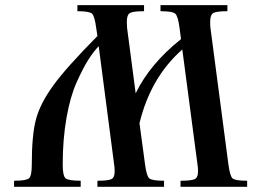

<svg xmlns="http://www.w3.org/2000/svg" viewBox="-20 -720 1016 740"><path d="M539.1 -85.9 517.6 -245.1C546.2 -363 601.2 -457.7 682.6 -529.3L741.2 -85.9C742.5 -78.8 743.2 -69.7 743.2 -58.6C743.2 -43 738.8 -33.2 730 -29.3C721.2 -25.4 703.1 -23.4 675.8 -23.4V0H932.6V-23.4C901.4 -23.4 882.5 -26.5 876 -32.7C869.5 -38.9 864.3 -56.6 860.4 -85.9L791 -613.3C790.4 -619.1 790 -626.6 790 -635.7C790 -654 794.1 -665.4 802.2 -669.9C810.4 -674.5 828.5 -676.8 856.4 -676.8V-700.2H598.6V-676.8C629.9 -676.8 648.9 -673.5 655.8 -667C662.6 -660.5 668 -642.6 671.9 -613.3L677.7 -569.3C597.7 -505.5 539.4 -435.9 502.9 -360.4L469.7 -613.3C469.1 -619.1 468.8 -626.6 468.8 -635.7C468.8 -654 472.8 -665.4 481 -669.9C489.1 -674.5 507.2 -676.8 535.2 -676.8V-700.2H278.3V-676.8C308.9 -676.8 327.6 -673.7 334.5 -667.5C341.3 -661.3 346.7 -643.2 350.6 -613.3L355.5 -581.1C275.4 -500.3 218.4 -436.5 184.6 -389.6C150.7 -342.8 128.6 -299 118.2 -258.3C107.7 -217.6 102.5 -160.2 102.5 -85.9C102.5 -57.3 99.1 -39.7 92.3 -33.2C85.4 -26.7 66.1 -23.4 34.2 -23.4V0H291V-23.4C259.1 -23.4 239.6 -26.7 232.4 -33.2C225.3 -39.7 221.7 -57.3 221.7 -85.9C221.7 -151 226.6 -211.1 236.3 -266.1C246.1 -321.1 259.1 -366.7 275.4 -402.8C291.7 -439 306.5 -467.6 319.8 -488.8C333.2 -509.9 346.7 -527.7 360.4 -542L419.9 -85.9C421.2 -78.8 421.9 -69.7 421.9 -58.6C421.9 -43 417.5 -33.2 408.7 -29.3C399.9 -25.4 382.2 -23.4 355.5 -23.4V0H612.3V-23.4C581.1 -23.4 562 -26.5 555.2 -32.7C548.3 -38.9 543 -56.6 539.1 -85.9Z"/></svg>

Font: TriodPostnaja
Style: Medium
Weight: 500
Version: 20110805; ttfautohint (v0.96) -l 8 -r 50 -G 200 -x 14 -w "G"